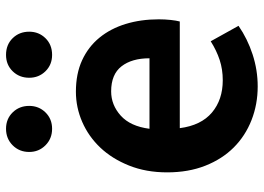

<svg xmlns="http://www.w3.org/2000/svg" viewBox="-136 -704 854 621"><g transform="rotate(-90 290.5 -393.0)"><path d="M322 14Q264 14 213 -6Q162 -26 124.5 -63.5Q87 -101 65.5 -155.5Q44 -210 44 -279Q44 -347 66 -402Q88 -457 124 -495Q160 -533 207 -553.5Q254 -574 305 -574Q363 -574 406.5 -554Q450 -534 479.5 -498Q509 -462 524 -413Q539 -364 539 -306Q539 -286 537 -267.5Q535 -249 532 -238H187Q196 -169 237.5 -134Q279 -99 342 -99Q377 -99 407.5 -109Q438 -119 468 -138L518 -48Q476 -19 425.5 -2.5Q375 14 322 14ZM413 -336Q413 -393 387 -426.5Q361 -460 306 -460Q262 -460 227.5 -429Q193 -398 185 -336ZM185 -651Q153 -651 131.5 -672.5Q110 -694 110 -725Q110 -757 131.5 -778.5Q153 -800 185 -800Q217 -800 238 -778.5Q259 -757 259 -725Q259 -694 238 -672.5Q217 -651 185 -651ZM424 -651Q392 -651 371 -672.5Q350 -694 350 -725Q350 -757 371 -778.5Q392 -800 424 -800Q457 -800 478 -778.5Q499 -757 499 -725Q499 -694 478 -672.5Q457 -651 424 -651Z"/></g></svg>

Font: Kinto Sans
Style: Bold
Weight: 700
Designer: Authors: Ryoko NISHIZUKA  (kana & ideographs); Paul D. Hunt (Latin, Greek & Cyrillic); Wenlong ZHANG  (bopomofo); Sandol
Foundry: Adobe Systems Incorporated, ookami Inc.
Version: Version 0.001